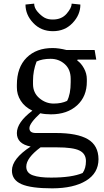

<svg xmlns="http://www.w3.org/2000/svg" viewBox="-20 -802 565 1045"><path d="M364.7 -373Q364.7 -424.3 332.5 -453.1Q300.3 -481.9 255.4 -481.9Q210.4 -481.9 179.2 -467.3Q159.7 -417 159.7 -363.3V-344.7Q159.7 -296.9 194.3 -267.6Q229 -238.3 272 -238.3Q314.9 -238.3 345.2 -252.9Q364.7 -289.6 364.7 -354.5ZM123 105Q123 139.6 159.2 152.3Q195.3 165 258.8 164.6Q371.1 164.6 429.7 139.6Q447.8 114.3 447.8 74.2Q447.3 34.2 412.1 17.1Q377 0 290 0H200.7Q123 57.6 123 105ZM267.1 -540.5Q299.8 -540.5 341.8 -529.8H495.1L503.9 -477.5H402.3L400.4 -472.7Q421.4 -458.5 437 -430.2Q452.6 -401.9 452.6 -371.1V-358.9Q453.1 -277.3 399.4 -228.5Q345.7 -179.7 257.3 -179.7Q225.6 -179.7 199.2 -185.5Q140.1 -130.9 140.1 -104.5Q140.1 -78.1 174.8 -78.1H284.2Q400.4 -78.1 458 -44.4Q515.6 -10.7 516.1 64.9Q515.6 140.6 448.2 181.6Q380.9 222.7 264.6 223.1Q148.4 223.1 96.7 200.2Q44.9 177.2 44.9 126.5Q44.9 62 147 -4.4Q71.8 -19 71.8 -77.6Q71.8 -136.2 156.2 -199.7Q114.3 -219.7 92.8 -253.9Q71.3 -288.1 71.8 -327.1V-339.8Q71.8 -435.5 125 -488.3Q178.2 -541 267.1 -540.5ZM161.1 -676.8Q118.7 -721.2 118.7 -777.3L166 -782.2Q166 -759.3 184.6 -737.8Q203.1 -716.8 221.7 -706.1Q241.2 -695.3 268.1 -695.8Q315.4 -695.8 342.8 -727.5Q370.1 -759.3 370.1 -782.2L417.5 -777.3Q417.5 -721.2 375 -676.8Q333 -632.3 268.1 -632.3Q203.1 -632.3 161.1 -676.8Z"/></svg>

Font: NoticiaText-Regular
Style: Regular
Weight: 400
Designer: JM Sole
Foundry: JM Sole
Version: Version 1.003